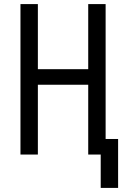

<svg xmlns="http://www.w3.org/2000/svg" viewBox="-20 -755 616 938"><path d="M557 163V-76H496V-735H411V-417H165V-735H80V0H165V-341H411V0H472V163Z"/></svg>

Font: Iosevka Sparkle
Style: Regular
Weight: 400
Designer: Belleve Invis
Foundry: Belleve Invis
Version: Version 4.5.0; ttfautohint (v1.8.3)